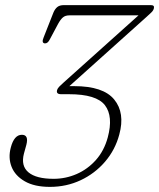

<svg xmlns="http://www.w3.org/2000/svg" viewBox="-20 -720 622 750"><path d="M446 -194.5Q430 -134.5 390.2 -88.2Q350.5 -42 295 -16Q239.5 10 175 10Q114.5 10 76.8 -11.8Q39 -33.5 25.2 -68.5Q11.5 -103.5 22 -143Q35 -193.5 65.5 -193.5Q93 -193.5 83 -154.5L73.5 -120Q61 -72 91.2 -46.8Q121.5 -21.5 189.5 -21.5Q236.5 -21.5 279.5 -40.2Q322.5 -59 354.8 -95.2Q387 -131.5 401 -183.5Q423 -265.5 390 -308.8Q357 -352 249.5 -352H219Q198.5 -352 203 -368Q205.5 -376 212.8 -383Q220 -390 230 -399L521 -660H251Q235 -660 225.5 -651.8Q216 -643.5 206.5 -626L174.5 -566Q166.5 -550 155.5 -550.5Q141 -551.5 150.5 -574L188.5 -670.5Q194.5 -685 203.8 -692.5Q213 -700 229.5 -700H569.5Q584.5 -700 581 -687Q579 -679 571.8 -672Q564.5 -665 553.5 -655L251 -383.5H270Q383.5 -383.5 426.2 -331.2Q469 -279 446 -194.5Z"/></svg>

Font: Fraunces 9pt SuperSoft Thin
Style: Italic
Weight: 100
Italic angle: -16°
Version: Version 1.000;[0bf87f6ff]